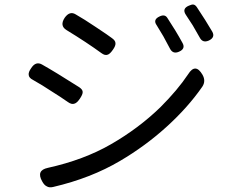

<svg xmlns="http://www.w3.org/2000/svg" viewBox="-20 -799 998 843"><path d="M185 19Q174 14 165 -3Q138 -51 190 -62Q348 -97 466 -165Q588 -235 684 -328Q760 -404 806 -473Q838 -524 869 -471Q885 -443 868 -418Q804 -326 710.5 -241.5Q617 -157 508 -93Q380 -17 213 22Q196 26 185 19ZM278 -351Q247 -373 205 -399Q166 -425 125 -448Q107 -457 106 -470Q104 -482 117 -500Q137 -531 164 -516Q221 -484 328 -416Q344 -405 343 -394Q343 -384 330.5 -365.5Q318 -347 307 -344Q295 -339 278 -351ZM425 -566Q362 -612 272 -667Q241 -686 264 -721Q286 -752 312 -736Q349 -715 398 -682Q402 -679 410 -674Q454 -645 471 -632Q487 -621 487 -609Q488 -598 476 -581Q463 -562 453 -559Q441 -554 425 -566ZM726 -586Q717 -604 697 -640Q688 -656 668 -688Q650 -713 681 -727Q704 -738 715 -720Q752 -664 781 -611Q796 -585 766 -572Q739 -560 726 -586ZM857 -634Q837 -670 826 -688Q816 -704 796 -734Q778 -761 809 -774Q822 -780 829 -779Q837 -778 844 -768Q884 -708 912 -660Q926 -635 897 -621Q870 -609 857 -634Z"/></svg>

Font: GenSenRounded TW R
Style: Regular
Weight: 400
Version: Version 1.501;PS 1;hotconv 16.6.51;makeotf.lib2.5.65220